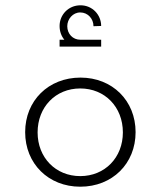

<svg xmlns="http://www.w3.org/2000/svg" viewBox="-20 -697 607 725"><path d="M205 -521H362V-547H283C255 -547 234 -569 234 -598C234 -625 255 -650 283 -650C312 -650 333 -626 333 -598L362 -599C362 -641 329 -677 284 -677C238 -677 205 -641 205 -599C205 -578 212 -560 223 -547H205ZM284 -404C163 -404 75 -317 75 -198C75 -79 163 8 283 8C404 8 492 -79 492 -198C492 -317 404 -404 284 -404ZM283 -32C190 -32 122 -102 122 -197C122 -293 190 -363 283 -363C376 -363 444 -293 444 -197C444 -102 376 -32 283 -32Z"/></svg>

Font: Sulaf Light
Style: Regular
Weight: 300
Designer: Bandar Raffah (Arabic) and Santiago Orozco (Latin)
Foundry: Caramella and Typemade
Version: Version 1.005;PS 001.005;hotconv 1.0.88;makeotf.lib2.5.64775